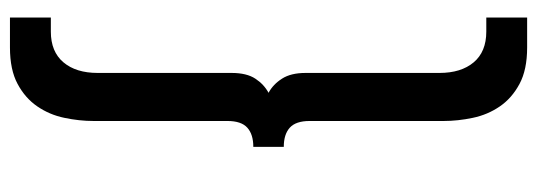

<svg xmlns="http://www.w3.org/2000/svg" viewBox="-360 -462 1058 378"><g transform="rotate(90 169.0 -273.0)"><path d="M269.1 -302.7V-242.7Q244.5 -242.7 231.4 -230.9Q218.2 -219.1 218.2 -191.8V71.8Q218.2 100 212 129.3Q205.9 158.6 189.5 182.5Q173.2 206.4 145.2 221.4Q117.3 236.4 73.6 236.4H14.5V155.9H42.3Q81.8 155.9 102.7 131.1Q123.6 106.4 123.6 63.6V-200Q123.6 -229.5 134.8 -246.6Q145.9 -263.6 162.7 -272.7Q145.9 -281.8 134.8 -299.3Q123.6 -316.8 123.6 -345.5V-609.1Q123.6 -651.8 102.7 -676.6Q81.8 -701.4 42.3 -701.4H14.5V-781.8H73.6Q117.3 -781.8 145.2 -766.8Q173.2 -751.8 189.5 -728Q205.9 -704.1 212 -674.8Q218.2 -645.5 218.2 -617.3V-353.6Q218.2 -326.4 231.4 -314.5Q244.5 -302.7 269.1 -302.7Z"/></g></svg>

Font: Spartan MB SemBd
Style: Regular
Weight: 600
Designer: Matt Bailey, Mirko Velimirovic
Foundry: Matt Bailey
Version: Version 1.005